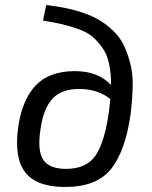

<svg xmlns="http://www.w3.org/2000/svg" viewBox="-20 -731 605 764"><path d="M151 -649 164 -711Q207 -706 243 -698.5Q279 -691 315 -678.5Q351 -666 378.5 -649Q406 -632 431.5 -607.5Q457 -583 472 -552Q487 -521 498 -480Q509 -439 508 -389.5Q507 -340 500 -279Q480 -133 423 -60Q366 13 239 13Q126 13 81 -44.5Q36 -102 52 -222Q67 -332 121 -390Q175 -448 278 -448Q369 -448 422 -393Q422 -442 413.5 -479.5Q405 -517 386 -543Q367 -569 346 -586.5Q325 -604 290 -616Q255 -628 225.5 -635Q196 -642 151 -649ZM243 -59Q324 -59 360.5 -112.5Q397 -166 414 -291Q418 -324 419 -337Q368 -377 296 -377Q223 -377 187.5 -337Q152 -297 141 -216Q128 -130 152.5 -94.5Q177 -59 243 -59Z"/></svg>

Font: Exo 2.0
Style: Italic
Weight: 400
Italic angle: -8°
Designer: Natanael Gama
Version: Version 1.001;PS 001.001;hotconv 1.0.70;makeotf.lib2.5.58329